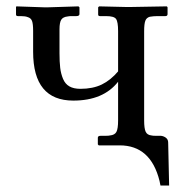

<svg xmlns="http://www.w3.org/2000/svg" viewBox="-20 -451 556 597"><path d="M428.2 -76.2Q428.2 -51.8 432.9 -41.5Q437.5 -31.2 451.2 -29.8Q455.1 -28.8 461.9 -28.8H471.2H480Q489.3 -27.8 496.1 -22.5Q502.9 -17.1 502.9 -7.8L505.9 126H479Q478.5 124 477.5 118.9Q476.6 113.8 476.1 111.8Q448.7 1 352.1 1H287.1L284.2 -2V-22.9Q284.2 -28.8 293.9 -28.8H310.1Q317.9 -28.8 321.8 -29.8Q336.9 -31.2 342 -41Q347.2 -50.8 347.2 -76.2V-196.8Q301.3 -138.2 208 -138.2Q83 -138.2 83 -290V-355Q83 -376.5 79.6 -385.7Q76.2 -395 65.9 -397.9Q58.6 -400.9 44.9 -400.9H36.1Q29.8 -400.9 29.8 -405.8V-429.2L30.8 -431.2L118.2 -428.2H127.9Q138.2 -428.7 224.1 -431.2L227.1 -428.2V-407.2Q227.1 -400.9 216.8 -400.9H202.1Q194.8 -400.9 190.9 -399.9Q175.8 -398.4 170.4 -389.6Q165 -380.9 165 -359.9V-286.1Q165 -258.3 167.2 -240Q169.4 -221.7 176 -205.8Q182.6 -189.9 195.8 -182.4Q209 -174.8 230 -174.8Q268.6 -174.8 296.4 -188.2Q324.2 -201.7 348.1 -230L347.2 -229V-354Q347.2 -383.3 340.8 -392.1Q334.5 -400.9 310.1 -400.9H293.9H291Q285.2 -400.9 285.2 -405.8V-428.2L288.1 -431.2L374 -429.2H383.8Q402.8 -429.7 441.4 -430.2Q480 -430.7 499 -431.2L501 -428.2V-407.2Q501 -400.9 494.1 -400.9H477.1H469.2Q457.5 -400.9 445.8 -398.9Q435.5 -396 431.9 -386.5Q428.2 -377 428.2 -354Z"/></svg>

Font: Common Serif News
Style: Regular
Weight: 450
Designer: Philipp H. Poll, Khaled Hosny
Foundry: Stefan Peev, Context Ltd.
Version: Version 1.026